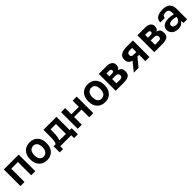

<svg xmlns="http://www.w3.org/2000/svg" viewBox="481 -2168 3919 3919"><g transform="rotate(-45 2441.0 -208.5)"><path d="M50 0V-479H479V0H361V-383H168V0Z M576 -242Q576 -367 645 -436Q708 -499 813 -499Q862 -499 905 -483.5Q948 -468 979 -436Q1048 -366 1048 -242Q1048 -120 979 -50Q917 14 813 14Q709 14 645 -50Q576 -119 576 -242ZM729 -358.5Q695 -320 695 -243Q695 -166 725.5 -127.5Q756 -89 809 -89Q862 -89 896 -127.5Q930 -166 930 -243Q930 -320 900 -358.5Q870 -397 816.5 -397Q763 -397 729 -358.5Z M1103 -96H1159Q1181 -118 1187.5 -168Q1194 -218 1194 -334V-479H1569V-96H1625V82H1517V0H1199V82H1103ZM1270 -96H1459V-383H1302V-298Q1302 -166 1270 -96Z M1703 0V-479H1821V-300H2036V-479H2154V0H2036V-222H1821V0Z M2251 -242Q2251 -367 2320 -436Q2383 -499 2488 -499Q2537 -499 2580 -483.5Q2623 -468 2654 -436Q2723 -366 2723 -242Q2723 -120 2654 -50Q2592 14 2488 14Q2384 14 2320 -50Q2251 -119 2251 -242ZM2404 -358.5Q2370 -320 2370 -243Q2370 -166 2400.5 -127.5Q2431 -89 2484 -89Q2537 -89 2571 -127.5Q2605 -166 2605 -243Q2605 -320 2575 -358.5Q2545 -397 2491.5 -397Q2438 -397 2404 -358.5Z M2800 0V-487H3036Q3098 -487 3142 -456Q3185 -424 3185 -368Q3185 -328 3169.5 -300.5Q3154 -273 3124 -266Q3181 -251 3202 -223Q3223 -195 3223 -138Q3223 -60 3176 -30Q3128 0 3036 0ZM2918 -96H3008Q3045 -96 3062 -104Q3092 -117 3092 -158Q3092 -190 3062 -210Q3046 -221 3008 -221H2918ZM2918 -300H2994Q3015 -300 3031 -308Q3047 -316 3047 -344Q3047 -365 3031 -374Q3018 -383 2994 -383H2918Z M3478 -191Q3478 -191 3473 -192Q3433 -205 3414 -222Q3395 -239 3384.5 -259Q3374 -279 3374 -336Q3375 -412 3436 -445Q3497 -478 3591 -478H3775V0H3656V-180L3608 -181L3460 0H3323ZM3585 -382Q3558 -382 3535 -369Q3512 -355 3512 -318Q3512 -281 3534 -272Q3555 -261 3585 -261H3656V-382Z M3914 0V-487H4150Q4212 -487 4256 -456Q4299 -424 4299 -368Q4299 -328 4283.5 -300.5Q4268 -273 4238 -266Q4295 -251 4316 -223Q4337 -195 4337 -138Q4337 -60 4290 -30Q4242 0 4150 0ZM4032 -96H4122Q4159 -96 4176 -104Q4206 -117 4206 -158Q4206 -190 4176 -210Q4160 -221 4122 -221H4032ZM4032 -300H4108Q4129 -300 4145 -308Q4161 -316 4161 -344Q4161 -365 4145 -374Q4132 -383 4108 -383H4032Z M4610 -284Q4668 -284 4744 -265V-313Q4744 -364 4723.5 -388.5Q4703 -413 4656.5 -413Q4610 -413 4585 -394.5Q4560 -376 4560 -342H4431Q4431 -425 4489.5 -462Q4548 -499 4653 -499Q4803 -499 4847 -394Q4862 -358 4862 -309V0H4759L4750 -65Q4703 14 4606 14Q4512 14 4460 -32Q4412 -76 4412 -143.5Q4412 -211 4465 -247.5Q4518 -284 4610 -284ZM4538 -142Q4538 -115 4560 -95.5Q4582 -76 4630.5 -76Q4679 -76 4710.5 -108.5Q4742 -141 4744 -190Q4685 -206 4634 -206Q4538 -206 4538 -142Z"/></g></svg>

Font: Karmilla
Style: Bold
Weight: 700
Designer: Jonathan Pinhorn
Version: Version 1.000